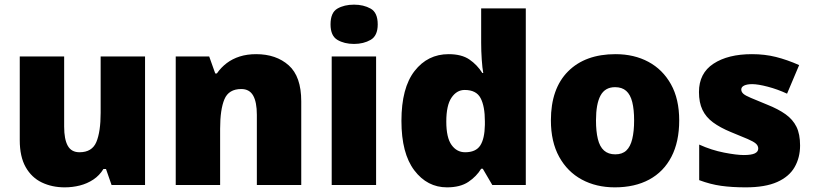

<svg xmlns="http://www.w3.org/2000/svg" viewBox="-20 -796 3502 826"><path d="M604 -553V0H460L436 -69H425Q408 -41 381.5 -23.5Q355 -6 323.5 2Q292 10 258 10Q204 10 160 -11Q116 -32 90.5 -77Q65 -122 65 -193V-553H256V-251Q256 -197 271.5 -169Q287 -141 322 -141Q376 -141 394.5 -185Q413 -229 413 -311V-553Z M1082 -563Q1168 -563 1222 -515Q1276 -467 1276 -360V0H1085V-302Q1085 -357 1069 -385Q1053 -413 1018 -413Q964 -413 945.5 -369Q927 -325 927 -242V0H736V-553H880L906 -480H913Q931 -506 955.5 -524.5Q980 -543 1011.5 -553Q1043 -563 1082 -563Z M1598 -553V0H1407V-553ZM1503 -776Q1544 -776 1574.5 -759Q1605 -742 1605 -691Q1605 -642 1574.5 -624.5Q1544 -607 1503 -607Q1461 -607 1431.5 -624.5Q1402 -642 1402 -691Q1402 -742 1431.5 -759Q1461 -776 1503 -776Z M1903 10Q1818 10 1762.5 -63Q1707 -136 1707 -276Q1707 -418 1763.5 -490.5Q1820 -563 1910 -563Q1966 -563 1999.5 -540Q2033 -517 2055 -482H2059Q2055 -503 2052.5 -540Q2050 -577 2050 -612V-760H2242V0H2098L2057 -70H2050Q2030 -37 1995 -13.5Q1960 10 1903 10ZM1981 -141Q2027 -141 2046 -170Q2065 -199 2066 -259V-274Q2066 -339 2047.5 -374Q2029 -409 1979 -409Q1945 -409 1922.5 -376Q1900 -343 1900 -273Q1900 -204 1922.5 -172.5Q1945 -141 1981 -141Z M2902 -278Q2902 -186 2868.5 -121.5Q2835 -57 2773 -23.5Q2711 10 2625 10Q2545 10 2483 -23.5Q2421 -57 2385.5 -121.5Q2350 -186 2350 -278Q2350 -415 2424 -489Q2498 -563 2628 -563Q2708 -563 2769.5 -530Q2831 -497 2866.5 -433.5Q2902 -370 2902 -278ZM2544 -278Q2544 -231 2552 -198Q2560 -165 2578.5 -148.5Q2597 -132 2627 -132Q2657 -132 2674.5 -148.5Q2692 -165 2700 -198Q2708 -231 2708 -278Q2708 -325 2700 -357Q2692 -389 2674 -405Q2656 -421 2626 -421Q2583 -421 2563.5 -385Q2544 -349 2544 -278Z M3422 -170Q3422 -118 3398.5 -77Q3375 -36 3323.5 -13Q3272 10 3188 10Q3129 10 3082.5 3.5Q3036 -3 2988 -21V-174Q3041 -150 3095 -139.5Q3149 -129 3180 -129Q3212 -129 3227 -136Q3242 -143 3242 -157Q3242 -169 3232 -178Q3222 -187 3196.5 -198Q3171 -209 3124 -228Q3078 -247 3047.5 -269.5Q3017 -292 3002 -323.5Q2987 -355 2987 -400Q2987 -481 3049.5 -522Q3112 -563 3215 -563Q3270 -563 3318 -551Q3366 -539 3418 -516L3366 -393Q3325 -412 3283 -423Q3241 -434 3216 -434Q3194 -434 3181.5 -428Q3169 -422 3169 -411Q3169 -401 3177.5 -393Q3186 -385 3210 -375Q3234 -365 3280 -346Q3328 -327 3359.5 -304.5Q3391 -282 3406.5 -250.5Q3422 -219 3422 -170Z"/></svg>

Font: Noto Sans Cham Black
Style: Regular
Weight: 900
Version: Version 2.002